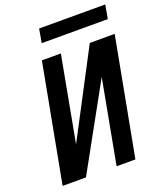

<svg xmlns="http://www.w3.org/2000/svg" viewBox="-161 -1009 945 1113"><g transform="rotate(-20 311.0 -452.0)"><path d="M363.5 0 459.5 -516 174.5 0H30.5L166.5 -725H283.5L186 -199.5L462 -725H615.5L479.5 0ZM214.5 -904H622.5L607.5 -819H199.5Z"/></g></svg>

Font: JuliaMono SemiBold
Style: Italic
Weight: 600
Italic angle: -9°
Monospace: yes
Designer: cormullion
Foundry: corm
Version: Version 0.056; ttfautohint (v1.8.4)